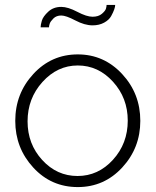

<svg xmlns="http://www.w3.org/2000/svg" viewBox="-20 -750 632 780"><path d="M229 -687Q209 -687 197 -675Q185 -663 182 -654Q179 -645 179 -639H145Q145 -649 150 -666Q155 -683 176 -702.5Q197 -722 229 -722Q256 -722 294 -702Q332 -682 356 -682Q380 -682 394 -694Q408 -706 410.5 -715Q413 -724 413 -730H448Q448 -723 444 -711.5Q440 -700 431.5 -684.5Q423 -669 403 -658Q383 -647 356 -647Q324 -647 286 -667Q248 -687 229 -687ZM42 -259Q42 -370 115.5 -449.5Q189 -529 296 -529Q402 -529 476 -449.5Q550 -370 550 -259Q550 -149 476.5 -69.5Q403 10 296 10Q188 10 115 -69.5Q42 -149 42 -259ZM499 -260Q499 -352 439 -418Q379 -484 296 -484Q213 -484 152.5 -417Q92 -350 92 -257Q92 -165 151.5 -100Q211 -35 295 -35Q379 -35 439 -101Q499 -167 499 -260Z"/></svg>

Font: Raleway-v4020 Light
Style: Regular
Weight: 300
Designer: Matt McInerney, Pablo Impallari, Rodrigo Fuenzalida
Foundry: Matt McInerney, Pablo Impallari, Rodrigo Fuenzalida
Version: Version 4.020;PS 004.020;hotconv 1.0.88;makeotf.lib2.5.64775